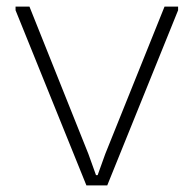

<svg xmlns="http://www.w3.org/2000/svg" viewBox="-20 -560 585 580"><path d="M27 -529V-540H69L247 -95L270 -31H275L298 -95L477 -540H518V-529L304 0H241Z"/></svg>

Font: Encode Sans Wide
Style: Thin
Weight: 100
Designer: Pablo Impallari, Andres Torresi
Foundry: Pablo Impallari, Andres Torresi
Version: Version 1.000; ttfautohint (v1.00) -l 8 -r 50 -G 200 -x 14 -